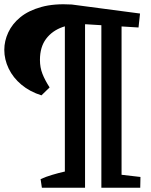

<svg xmlns="http://www.w3.org/2000/svg" viewBox="-20 -709 704 894"><path d="M173 -265Q119 -282 80 -314.5Q41 -347 20.5 -389.5Q0 -432 0 -477Q0 -518 18.5 -558Q37 -598 75 -629Q113 -660 172.5 -676.5Q232 -693 314 -688L632 -646L625 -581L381 -596Q320 -600 271.5 -583Q223 -566 194.5 -528Q166 -490 166 -430Q166 -395 177.5 -365.5Q189 -336 211 -302ZM175 165 169 125Q193 114 223.5 105Q254 96 276.5 91Q299 86 299 86V165ZM493 165 496 99 634 115 633 165ZM282 165V-609H376V165ZM452 165V-609H546V165Z"/></svg>

Font: Eczar SemiBold
Style: Regular
Weight: 600
Designer: Vaibhav Singh
Foundry: Rosetta Type Foundry
Version: Version 2.000